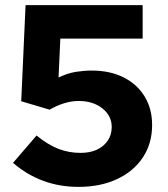

<svg xmlns="http://www.w3.org/2000/svg" viewBox="-20 -720 656 751"><path d="M287 11Q140 11 31 -83L123 -190Q167 -154 208 -138Q249 -122 295 -122Q332 -122 359 -134.5Q386 -147 401.5 -170Q417 -193 417 -223Q417 -267 380.5 -296Q344 -325 288 -325Q260 -325 232 -316.5Q204 -308 174 -291L63 -324L80 -700H538V-569H216L209 -417Q245 -434 277 -439Q309 -444 339 -444Q410 -444 463 -417.5Q516 -391 545.5 -343Q575 -295 575 -231Q575 -159 539 -104.5Q503 -50 438 -19.5Q373 11 287 11Z"/></svg>

Font: Red Hat Text VF
Style: Regular
Weight: 300
Designer: Pentagram, MCKL
Foundry: Pentagram, MCKL
Version: Version 1.023